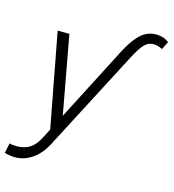

<svg xmlns="http://www.w3.org/2000/svg" viewBox="-152 -773 976 1080"><g transform="rotate(15 336.0 -232.5)"><path d="M82.7 -545.5H150.9L234.4 -90.6L457.7 -523.8Q475.5 -557.9 491.7 -582Q507.8 -606.2 528.2 -627Q548.7 -647.7 573 -658.2Q597.3 -668.7 625.4 -668.7Q666.9 -668.7 699.2 -644.2L676.1 -597.7Q647 -611.9 624.3 -611.9Q593.4 -611.9 570.8 -588.2Q548.3 -564.6 516.7 -503.9L212 81Q181.5 139.9 134.8 172.2Q88.1 204.5 34.4 204.5Q22.4 204.5 2.8 201.5Q-16.7 198.5 -26.6 195L-14.2 136.4Q-1.1 142 28.8 142Q72.1 142 103.5 122.3Q134.9 102.6 158.7 55.8L186.1 2.8Z"/></g></svg>

Font: Karasuma Gothic
Style: Light Italic
Weight: 300
Italic angle: 9.39998°
Designer: Rasmus Andersson / Ryoko Nishizuka
Foundry: rsms
Version: Version 1.00